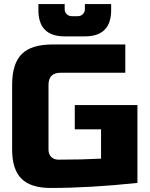

<svg xmlns="http://www.w3.org/2000/svg" viewBox="-20 -920 740 950"><path d="M40 0ZM660 -15Q426 10 230 10Q132 10 86 -36Q40 -82 40 -180V-500Q40 -605 87.5 -652.5Q135 -700 240 -700H600V-560H280Q220 -560 220 -500V-180Q220 -157 233.5 -143.5Q247 -130 270 -130Q385 -130 480 -135V-280H350V-400H660ZM300 -740Q170 -740 170 -870V-900H300V-875Q300 -860 310 -850Q320 -840 335 -840H365Q380 -840 390 -850Q400 -860 400 -875V-900H530V-870Q530 -740 400 -740Z"/></svg>

Font: Russo One
Style: Regular
Weight: 400
Designer: Jovanny lemonad
Foundry: Jovanny Lemonad
Version: Version 1.001